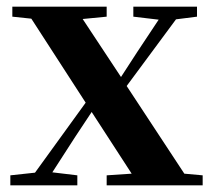

<svg xmlns="http://www.w3.org/2000/svg" viewBox="-20 -556 639 576"><path d="M380 -506 456 -497 391 -399 343 -325 228 -499 300 -506V-536H17V-506L74 -500L237 -248L85 -38L11 -30V0H212V-30L137 -39L206 -146L255 -220L375 -35L300 -30V0H588V-30L533 -35L360 -298L508 -498L571 -506V-536H380Z"/></svg>

Font: Noto Serif CJK HK
Style: Bold
Weight: 700
Designer: Ryoko NISHIZUKA 西塚涼子 (kana & ideographs); Frank Grießhammer (Latin, Greek & Cyrillic); Wenlong ZHANG 张文龙 (bopomofo); San
Foundry: Adobe
Version: Version 2.001;hotconv 1.1.0;makeotfexe 2.6.0